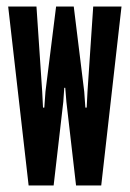

<svg xmlns="http://www.w3.org/2000/svg" viewBox="-20 -567 396 587"><path d="M67.5 0 5 -547H91.5L109 -287L111.5 -238H115.5L119 -287L151.5 -547H205.5L237.5 -287L241 -238H245L247.5 -287L265 -547H351.5L289.5 0H212.5L183 -255.5L179.5 -298.5H176.5L173.5 -255.5L144 0Z"/></svg>

Font: League Gothic SemiCondensed
Style: Regular
Weight: 400
Width: 4
Designer: The League of Moveable Type
Version: Version 2.001